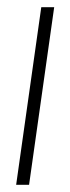

<svg xmlns="http://www.w3.org/2000/svg" viewBox="-20 -515 196 535"><path d="M25 0 95 -495H131L61 0Z"/></svg>

Font: Alumni Sans Thin ExtraLight
Style: Italic
Weight: 250
Italic angle: -8°
Version: Version 1.016